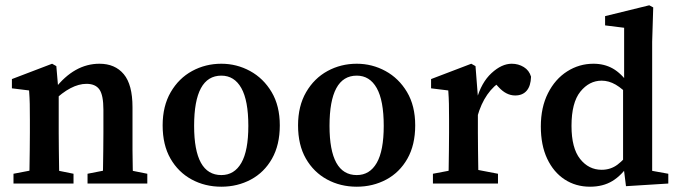

<svg xmlns="http://www.w3.org/2000/svg" viewBox="-20 -694 2564 726"><path d="M368 0Q369 -21 369.5 -55Q370 -89 370.5 -126.5Q371 -164 371 -193V-279Q371 -334 356 -355.5Q341 -377 307 -377Q249 -377 181 -311L173 -358H187Q261 -453 356 -453Q415 -453 448 -413.5Q481 -374 481 -289V-193Q481 -164 481 -126.5Q481 -89 482 -55Q483 -21 484 0ZM31 0V-37L125 -55H169L258 -37V0ZM90 0Q91 -21 91.5 -55.5Q92 -90 92.5 -127.5Q93 -165 93 -193V-241Q93 -279 92.5 -301.5Q92 -324 90 -352L25 -360V-395L177 -453L193 -444L202 -339V-193Q202 -165 202.5 -127.5Q203 -90 203.5 -55.5Q204 -21 205 0ZM311 0V-37L403 -55H447L537 -37V0Z M817 12Q755 12 704.5 -15.5Q654 -43 624.5 -94.5Q595 -146 595 -220Q595 -293 625.5 -345.5Q656 -398 706.5 -425.5Q757 -453 817 -453Q875 -453 925.5 -425.5Q976 -398 1007 -346Q1038 -294 1038 -220Q1038 -146 1008.5 -94Q979 -42 928.5 -15Q878 12 817 12ZM817 -32Q866 -32 892.5 -78Q919 -124 919 -218Q919 -314 892.5 -361Q866 -408 817 -408Q714 -408 714 -218Q714 -32 817 -32Z M1329 12Q1267 12 1216.5 -15.5Q1166 -43 1136.5 -94.5Q1107 -146 1107 -220Q1107 -293 1137.5 -345.5Q1168 -398 1218.5 -425.5Q1269 -453 1329 -453Q1387 -453 1437.5 -425.5Q1488 -398 1519 -346Q1550 -294 1550 -220Q1550 -146 1520.5 -94Q1491 -42 1440.5 -15Q1390 12 1329 12ZM1329 -32Q1378 -32 1404.5 -78Q1431 -124 1431 -218Q1431 -314 1404.5 -361Q1378 -408 1329 -408Q1226 -408 1226 -218Q1226 -32 1329 -32Z M1617 0V-37L1712 -55H1769L1863 -37V0ZM1675 0Q1676 -21 1676.5 -55.5Q1677 -90 1677.5 -127.5Q1678 -165 1678 -193V-241Q1678 -279 1677.5 -301.5Q1677 -324 1675 -352L1610 -360V-395L1762 -453L1778 -444L1787 -329V-193Q1787 -165 1787.5 -127.5Q1788 -90 1788.5 -55.5Q1789 -21 1790 0ZM1785 -253 1764 -317H1782Q1800 -382 1838.5 -417.5Q1877 -453 1915 -453Q1940 -453 1960.5 -440.5Q1981 -428 1988 -404Q1987 -369 1971.5 -351Q1956 -333 1928 -333Q1894 -333 1865 -365L1840 -392L1881 -391Q1812 -350 1785 -253Z M2211 12Q2157 12 2115 -15.5Q2073 -43 2049 -94Q2025 -145 2025 -216Q2025 -288 2052 -341.5Q2079 -395 2124.5 -424Q2170 -453 2224 -453Q2265 -453 2297 -435Q2329 -417 2358 -376H2377L2368 -323Q2334 -359 2308 -374Q2282 -389 2255 -389Q2208 -389 2174.5 -347.5Q2141 -306 2141 -218Q2141 -134 2173.5 -93Q2206 -52 2255 -52Q2289 -52 2315 -71.5Q2341 -91 2368 -128L2377 -74H2359Q2331 -31 2295.5 -9.5Q2260 12 2211 12ZM2347 10 2336 -78V-365L2340 -376V-589L2268 -598V-633L2435 -674L2450 -666L2446 -536V-48L2507 -37V0Z"/></svg>

Font: Lisu Bosa
Style: Bold
Weight: 700
Designer: David Morse, Annie Olsen, Victor Gaultney, Frank Grießhammer (Latin)
Foundry: SIL International
Version: Version 2.000